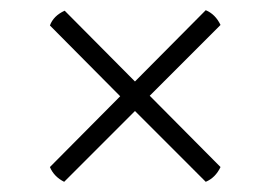

<svg xmlns="http://www.w3.org/2000/svg" viewBox="-20 -540 531 377"><path d="M274 -352 413 -212Q403 -191 384 -183L245 -322L106 -183Q86 -193 78 -212L216 -351L78 -490Q85 -509 107 -519L245 -380L384 -520Q403 -512 413 -491Z"/></svg>

Font: Arima Madurai Light
Style: Regular
Weight: 300
Designer: Joana Correia and Natanael Gama
Foundry: NDISCOVER
Version: Version 1.019